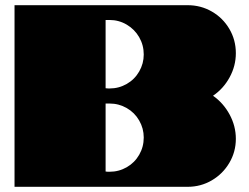

<svg xmlns="http://www.w3.org/2000/svg" viewBox="-20 -720 961 740"><path d="M36 -700H703Q754 -700 796.5 -675.5Q839 -651 864 -608.5Q889 -566 889 -515Q889 -466 865 -422Q841 -378 801 -351Q841 -323 865 -278.5Q889 -234 889 -185Q889 -135 864 -92.5Q839 -50 796.5 -25Q754 0 703 0H36ZM534 -510Q534 -546 516.5 -576.5Q499 -607 468.5 -625Q438 -643 402 -643H387V-380Q392 -379 402 -379Q438 -379 468.5 -396.5Q499 -414 516.5 -444.5Q534 -475 534 -510ZM534 -190Q534 -225 516.5 -255.5Q499 -286 468.5 -303.5Q438 -321 402 -321H387V-59Q392 -58 402 -58Q438 -58 468.5 -75.5Q499 -93 516.5 -123.5Q534 -154 534 -190Z"/></svg>

Font: Notable
Style: Regular
Weight: 400
Designer: Multiple Designers
Foundry: Google, Inc.
Version: Version 1.100